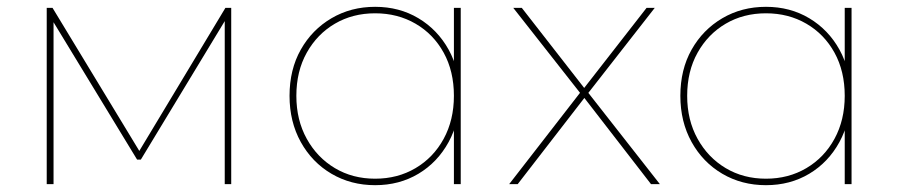

<svg xmlns="http://www.w3.org/2000/svg" viewBox="-20 -540 2632 563"><path d="M117 0V-517H134L393 -90H384L641 -517H658V0H639V-488H645L393 -72H382L129 -488H137V0Z M1080 3Q1009 3 952 -30.5Q895 -64 862 -123.5Q829 -183 829 -259Q829 -336 862 -394.5Q895 -453 952 -486.5Q1009 -520 1080 -520Q1151 -520 1207 -486.5Q1263 -453 1295.5 -394.5Q1328 -336 1328 -259Q1328 -183 1295.5 -123.5Q1263 -64 1207 -30.5Q1151 3 1080 3ZM1080 -16Q1146 -16 1198.5 -47Q1251 -78 1281 -133Q1311 -188 1311 -259Q1311 -331 1281 -385.5Q1251 -440 1198.5 -470.5Q1146 -501 1080 -501Q1014 -501 962 -470.5Q910 -440 879.5 -385.5Q849 -331 849 -259Q849 -188 879.5 -133Q910 -78 962 -47Q1014 -16 1080 -16ZM1311 0V-190L1321 -260L1311 -330V-517H1331V0Z M1473 0 1684 -272 1683 -265 1485 -517H1510L1697 -277H1689L1876 -517H1900L1700 -261L1701 -273L1915 0H1889L1691 -256H1696L1498 0Z M2226 3Q2155 3 2098 -30.5Q2041 -64 2008 -123.5Q1975 -183 1975 -259Q1975 -336 2008 -394.5Q2041 -453 2098 -486.5Q2155 -520 2226 -520Q2297 -520 2353 -486.5Q2409 -453 2441.5 -394.5Q2474 -336 2474 -259Q2474 -183 2441.5 -123.5Q2409 -64 2353 -30.5Q2297 3 2226 3ZM2226 -16Q2292 -16 2344.5 -47Q2397 -78 2427 -133Q2457 -188 2457 -259Q2457 -331 2427 -385.5Q2397 -440 2344.5 -470.5Q2292 -501 2226 -501Q2160 -501 2108 -470.5Q2056 -440 2025.5 -385.5Q1995 -331 1995 -259Q1995 -188 2025.5 -133Q2056 -78 2108 -47Q2160 -16 2226 -16ZM2457 0V-190L2467 -260L2457 -330V-517H2477V0Z"/></svg>

Font: Montserrat Alternates Thin
Style: Regular
Weight: 100
Designer: Julieta Ulanovsky
Foundry: Julieta Ulanovsky
Version: Version 9.000